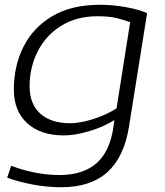

<svg xmlns="http://www.w3.org/2000/svg" viewBox="-20 -564 689 804"><path d="M10 180 27 130Q72 148 125.5 158.5Q179 169 229 169Q327 169 383.5 120Q440 71 455 -32L459 -61Q412 -32 353 -14.5Q294 3 247 3Q150 3 94 -48Q38 -99 38 -189Q38 -289 79 -369.5Q120 -450 200 -497Q280 -544 399 -544Q450 -544 505 -534.5Q560 -525 596 -509L520 -33Q500 93 430 156.5Q360 220 237 220Q178 220 118.5 209Q59 198 10 180ZM525 -471Q501 -480 469.5 -488Q438 -496 389 -496Q301 -496 237 -456.5Q173 -417 138.5 -350Q104 -283 104 -202Q104 -128 149 -88Q194 -48 273 -48Q301 -48 336 -56Q371 -64 406 -78.5Q441 -93 468 -110Z"/></svg>

Font: Georama Expanded Light
Style: Italic
Weight: 300
Width: 7
Italic angle: -9°
Designer: Jean-Baptiste Levee
Foundry: Production Type
Version: Version 1.000